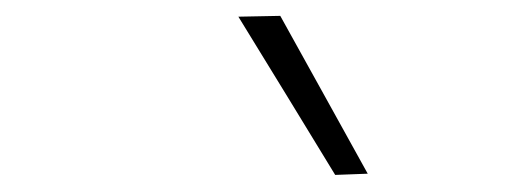

<svg xmlns="http://www.w3.org/2000/svg" viewBox="-20 -798 640 236"><path d="M392 -583Q362.5 -631.5 332.8 -680Q303 -728.5 273 -777.5L324.5 -778.5Q351 -730.5 378 -682Q405 -633.5 432 -584.5Z"/></svg>

Font: Commissioner ExtraLight
Style: Italic
Weight: 200
Italic angle: -12°
Designer: Kostas Bartsokas
Foundry: Kostas Bartsokas
Version: Version 1.000; ttfautohint (v1.8.3)